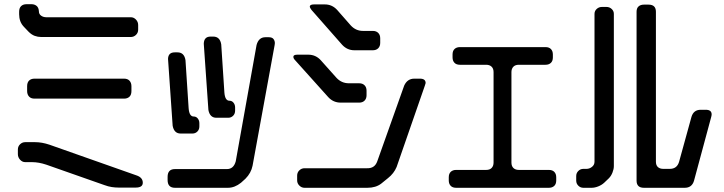

<svg xmlns="http://www.w3.org/2000/svg" viewBox="-20 -789 3442 913"><path d="M144 -320H570Q586 -320 595.5 -329Q605 -338 605 -356V-379Q605 -395 596 -405Q587 -415 570 -415H144Q128 -415 118.5 -406Q109 -397 109 -379V-356Q109 -340 118 -330Q127 -320 144 -320ZM100 -18H132Q164 -18 200 -6L476 91Q495 98 511.5 100.5Q528 103 544 103H625Q659 103 659 80Q659 55 629 45L215 -101Q179 -113 147 -113H100Q86 -113 75.5 -103Q65 -93 65 -78V-56Q65 -41 75.5 -29.5Q86 -18 100 -18ZM116 -638Q130 -624 145 -618.5Q160 -613 176 -613H602Q616 -613 626.5 -623Q637 -633 637 -648V-670Q637 -685 626.5 -696Q616 -707 602 -707H200Q186 -707 175.5 -714.5Q165 -722 165 -735Q164 -753 154 -761Q144 -769 130 -769H106Q90 -769 80.5 -760Q71 -751 71 -733V-721Q71 -704 76.5 -688.5Q82 -673 96 -659Z M971 -266Q978 -229 1009 -229H1065Q1079 -229 1088.5 -238.5Q1098 -248 1098 -263V-278Q1098 -291 1090.5 -300.5Q1083 -310 1071 -310Q1050 -310 1047 -349L1032 -578Q1026 -615 994 -615H981Q950 -615 949 -581ZM1200 -575 1101 -22Q1091 15 1059 15H812Q777 15 777 52V67Q777 104 812 104H1064Q1096 104 1126 80L1147 61Q1174 34 1181 -1L1286 -575L1287 -584Q1287 -595 1280.5 -603.5Q1274 -612 1258 -612H1242Q1210 -612 1200 -575ZM801 -191Q808 -154 839 -154H895Q909 -154 918.5 -163.5Q928 -173 928 -188V-203Q928 -216 920.5 -225.5Q913 -235 901 -235Q880 -235 877 -274L862 -503Q856 -540 824 -540H811Q780 -540 779 -509Z M1607 -576Q1631 -550 1665 -550H1753Q1769 -550 1778.5 -559.5Q1788 -569 1788 -585V-607Q1788 -623 1778.5 -632.5Q1769 -642 1753 -642H1706Q1672 -642 1648 -668L1583 -742Q1559 -768 1525 -768H1473Q1453 -768 1453 -757Q1453 -753 1461 -742ZM1541 -327Q1565 -301 1600 -301H1688Q1704 -301 1713.5 -310.5Q1723 -320 1723 -336V-358Q1723 -374 1713.5 -383.5Q1704 -393 1688 -393H1639Q1604 -393 1580 -419L1505 -503Q1481 -529 1446 -529H1394Q1375 -529 1375 -519Q1375 -511 1383 -503ZM1428 104H1727Q1767 104 1793 84L1825 58Q1853 36 1866 5L2000 -381Q2004 -392 2004 -394Q2004 -415 1977 -415H1950Q1917 -415 1902 -382L1774 -22Q1762 12 1726 11H1428Q1414 11 1403.5 21Q1393 31 1393 46V69Q1393 83 1403.5 93.5Q1414 104 1428 104Z M2149 104H2590Q2606 104 2615.5 95Q2625 86 2625 69V54Q2625 38 2616 28.5Q2607 19 2590 19H2447Q2431 19 2421.5 10Q2412 1 2412 -16V-446Q2412 -462 2421 -471.5Q2430 -481 2447 -481H2574Q2590 -481 2599.5 -490Q2609 -499 2609 -516V-530Q2609 -546 2600 -555.5Q2591 -565 2574 -565H2167Q2151 -565 2141.5 -556Q2132 -547 2132 -530V-516Q2132 -500 2141 -490.5Q2150 -481 2167 -481H2292Q2308 -481 2317.5 -472Q2327 -463 2327 -446V-16Q2327 0 2318 9.5Q2309 19 2292 19H2149Q2133 19 2123.5 28Q2114 37 2114 54V69Q2114 85 2123 94.5Q2132 104 2149 104Z M3007 70Q3007 104 3042 104H3236Q3270 104 3280 71L3362 -233Q3363 -237 3363.5 -240Q3364 -243 3364 -245Q3364 -267 3336 -267H3312Q3278 -267 3268 -233L3209 -19Q3199 14 3165 14H3134Q3118 14 3108.5 5.5Q3099 -3 3099 -20V-733Q3099 -767 3064 -767H3042Q3026 -767 3016.5 -758.5Q3007 -750 3007 -733ZM2754 104H2793Q2808 104 2824.5 97.5Q2841 91 2853 80L2875 59Q2886 48 2892.5 31.5Q2899 15 2899 1V-723Q2899 -737 2888.5 -746.5Q2878 -756 2864 -756H2842Q2828 -756 2817.5 -746.5Q2807 -737 2807 -723V-20Q2807 -5 2795 4.5Q2783 14 2769 14H2754Q2740 14 2730 24Q2720 34 2720 48V70Q2720 84 2730 94Q2740 104 2754 104Z"/></svg>

Font: WDXL Lubrifont TC
Style: Regular
Weight: 400
Designer: [WDXL Lubrifont] Copyright 2020-2022 (c) NightFurySL2001, Skr-ZERO; [ZCOOL QingKe HuangYou] Copyright 2018-2022 (c) The 
Version: Version 2.001;hotconv 1.1.1;makeotfexe 2.6.0